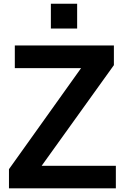

<svg xmlns="http://www.w3.org/2000/svg" viewBox="-20 -1036 683 1056"><path d="M29.3 -105.5 425.8 -661.1H61.5V-786.1H606.4V-677.7L209 -124H617.2V0H29.3ZM259.8 -878.9V-1015.6H404.3V-878.9Z"/></svg>

Font: Gothic A1 ExtraBold
Style: Regular
Weight: 800
Designer: HanYang I&C Co.,Ltd.
Foundry: HanYang I&C Co.,Ltd.
Version: Version 2.50